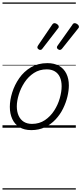

<svg xmlns="http://www.w3.org/2000/svg" viewBox="-20 -1026 654 1542"><path d="M231 19Q175 19 136.5 -4.5Q98 -28 78.5 -70.5Q59 -113 59 -168Q59 -222 78 -283Q97 -344 134.5 -398Q172 -452 228.5 -485.5Q285 -519 361 -519Q416 -519 454.5 -497Q493 -475 513 -434.5Q533 -394 533 -340Q533 -299 521.5 -250.5Q510 -202 486.5 -154Q463 -106 426.5 -67Q390 -28 341.5 -4.5Q293 19 231 19ZM237 -31Q296 -31 340.5 -61Q385 -91 415 -137.5Q445 -184 460 -236.5Q475 -289 475 -333Q475 -375 461.5 -405.5Q448 -436 421 -452.5Q394 -469 355 -469Q297 -469 252.5 -440Q208 -411 177.5 -365Q147 -319 131 -267Q115 -215 115 -172Q115 -129 129.5 -97Q144 -65 171 -48Q198 -31 237 -31ZM302 -625Q297 -625 288.5 -631Q280 -637 280 -645Q280 -649 281.5 -653Q283 -657 287 -663L397 -825Q402 -833 407 -836.5Q412 -840 418 -840Q424 -840 432 -836Q440 -832 446 -825.5Q452 -819 452 -811Q452 -806 449.5 -802.5Q447 -799 443 -794L321 -636Q316 -629 311.5 -627Q307 -625 302 -625ZM460 -625Q454 -625 445.5 -631Q437 -637 437 -645Q437 -649 438.5 -653Q440 -657 445 -663L560 -825Q564 -833 569 -836.5Q574 -840 580 -840Q586 -840 594 -836Q602 -832 608 -825.5Q614 -819 614 -811Q614 -806 611.5 -802.5Q609 -799 605 -794L479 -636Q473 -629 468.5 -627Q464 -625 460 -625ZM0 486H589V496H0ZM0 -20H589V0H0ZM0 -505H589V-500H0ZM0 -1006H589V-996H0Z"/></svg>

Font: Playwrite CA Guides
Style: Regular
Weight: 400
Designer: Veronika Burian, José Scaglione
Foundry: TypeTogether
Version: Version 1.003